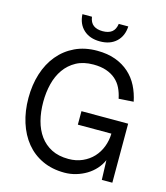

<svg xmlns="http://www.w3.org/2000/svg" viewBox="-132 -1011 973 1128"><g transform="rotate(15 354.0 -447.5)"><path d="M366 16Q291 16 232 -11.5Q173 -39 132.5 -88.5Q92 -138 70.5 -206Q49 -274 49 -354Q49 -434 70.5 -502Q92 -570 133.5 -620Q175 -670 234 -698Q293 -726 368 -726Q432 -726 480.5 -708Q529 -690 564 -658.5Q599 -627 620.5 -584.5Q642 -542 652 -492L562 -486Q555 -521 541 -549.5Q527 -578 503.5 -598.5Q480 -619 446.5 -630.5Q413 -642 368 -642Q307 -642 264 -618.5Q221 -595 193 -555.5Q165 -516 152 -464Q139 -412 139 -354Q139 -293 152.5 -241Q166 -189 194 -150.5Q222 -112 265 -90Q308 -68 368 -68Q415 -68 453 -85Q491 -102 517.5 -130.5Q544 -159 558.5 -197Q573 -235 574 -277H370V-359H654V0H590L586 -119Q573 -89 550.5 -64Q528 -39 499 -21.5Q470 -4 436 6Q402 16 366 16ZM368 -783Q306 -783 268.5 -817.5Q231 -852 228 -911H286Q291 -876 312 -860.5Q333 -845 368 -845Q403 -845 423.5 -860.5Q444 -876 449 -911H507Q504 -852 467 -817.5Q430 -783 368 -783Z"/></g></svg>

Font: Geist
Style: Regular
Weight: 400
Designer: Basement.studio, Andrés Briganti, Mateo Zaragoza
Foundry: Basement.studio, Vercel, Andrés Briganti, Guido Ferreyra, Mateo Zaragoza
Version: Version 1.401